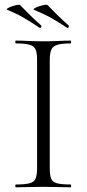

<svg xmlns="http://www.w3.org/2000/svg" viewBox="-20 -798 370 818"><path d="M192 -81Q192 -52 198 -37Q204 -22 223.5 -17Q243 -12 281 -12Q283 -12 283 -6Q283 0 281 0Q257 0 228 -1Q199 -2 164 -2Q131 -2 101.5 -1Q72 0 48 0Q45 0 45 -6Q45 -12 48 -12Q86 -12 105.5 -17Q125 -22 131.5 -37Q138 -52 138 -81V-544Q138 -573 131.5 -587.5Q125 -602 105.5 -607.5Q86 -613 48 -613Q45 -613 45 -619Q45 -625 48 -625Q72 -625 101.5 -623.5Q131 -622 164 -622Q199 -622 228.5 -623.5Q258 -625 281 -625Q283 -625 283 -619Q283 -613 281 -613Q243 -613 224 -607Q205 -601 198.5 -586Q192 -571 192 -542ZM265 -680Q269 -677 272 -682Q275 -687 273 -689Q247 -712 225.5 -733Q204 -754 183 -776Q180 -779 169 -777Q158 -775 146 -771Q134 -767 127 -762.5Q120 -758 125 -756Q167 -739 199 -721Q231 -703 265 -680ZM148 -680Q152 -677 155 -682Q158 -687 156 -689Q130 -712 108.5 -733Q87 -754 66 -776Q63 -779 53 -777Q43 -775 31 -771Q19 -767 12.5 -762.5Q6 -758 11 -756Q51 -740 82.5 -721.5Q114 -703 148 -680Z"/></svg>

Font: Cormorant Garamond Light Light
Style: Regular
Weight: 300
Version: Version 4.001